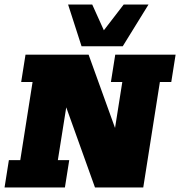

<svg xmlns="http://www.w3.org/2000/svg" viewBox="-22 -823 791 843"><path d="M-2 0 17 -120H67L121 -463H71L90 -583H367L494 -231L478 -229L515 -463H465L484 -583H749L730 -463H680L607 0H395L258 -382L274 -384L232 -120H282L263 0ZM336 -620 277 -803H383L434 -690L521 -803H630L517 -620Z"/></svg>

Font: Rokkitt SemiBold Black
Style: Italic
Weight: 900
Italic angle: -9°
Version: Version 3.103